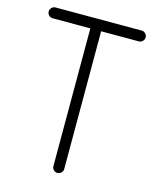

<svg xmlns="http://www.w3.org/2000/svg" viewBox="-115 -848 753 927"><g transform="rotate(15 261.5 -384.5)"><path d="M46.1 -769.3H476.8Q487.8 -769.3 495.8 -761.2Q503.9 -753.2 503.9 -742.2Q503.9 -731.2 495.8 -723.3Q487.8 -715.3 476.8 -715.3H288.6V-26.9Q288.6 -15.9 280.5 -7.9Q272.5 0 261.5 0Q250.5 0 242.6 -7.9Q234.6 -15.9 234.6 -26.9V-715.3H46.1Q35.2 -715.3 27.2 -723.3Q19.3 -731.2 19.3 -742.2Q19.3 -753.2 27.2 -761.2Q35.2 -769.3 46.1 -769.3Z"/></g></svg>

Font: Tecnico
Style: Fino
Weight: 400
Version: Version 1.3